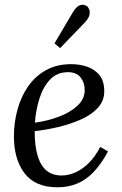

<svg xmlns="http://www.w3.org/2000/svg" viewBox="-20 -783 517 814"><path d="M282 -511Q318 -511 350 -500Q382 -489 402 -464Q422 -439 422 -396Q422 -355 394 -325Q366 -295 321 -275.5Q276 -256 225 -244Q174 -232 127 -227Q127 -165 139.5 -123Q152 -81 177 -60Q202 -39 241 -39Q270 -39 299.5 -52Q329 -65 356 -91.5Q383 -118 405 -160L438 -141Q410 -89 378 -55Q346 -21 308 -5Q270 11 224 11Q129 11 84 -48.5Q39 -108 39 -205Q39 -263 54 -318Q69 -373 99 -416.5Q129 -460 175 -485.5Q221 -511 282 -511ZM268 -477Q222 -477 192.5 -446Q163 -415 147.5 -366Q132 -317 128 -263Q181 -270 229 -288Q277 -306 308 -334.5Q339 -363 339 -401Q339 -433 321.5 -455Q304 -477 268 -477ZM235 -579 211 -599 289 -731Q303 -754 316 -759.5Q329 -765 338.5 -761.5Q348 -758 351 -755Q355 -751 358.5 -742Q362 -733 359 -719Q356 -705 338 -686Z"/></svg>

Font: Lora Italic
Style: Italic
Weight: 400
Italic angle: -3°
Designer: Olga Karpushina, Alexei Vanyashin (Cyrillic)
Foundry: Cyreal
Version: Version 2.210; ttfautohint (v1.8.1.43-b0c9)